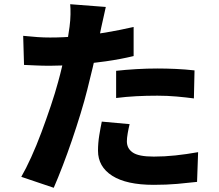

<svg xmlns="http://www.w3.org/2000/svg" viewBox="-20 -835 1040 911"><path d="M482 -802Q477 -780 470.5 -750Q464 -720 460 -703Q453 -669 443 -619.5Q433 -570 420 -515Q407 -460 394 -409Q381 -357 362 -295Q343 -233 321.5 -170Q300 -107 277.5 -48.5Q255 10 235 56L81 4Q103 -34 128 -89Q153 -144 176.5 -207Q200 -270 221 -332.5Q242 -395 256 -447Q266 -483 274.5 -519.5Q283 -556 290 -590Q297 -624 302 -654.5Q307 -685 310 -708Q314 -738 314.5 -767Q315 -796 313 -815ZM218 -657Q281 -657 347 -663Q413 -669 480.5 -680.5Q548 -692 614 -707V-569Q552 -554 481.5 -544Q411 -534 342.5 -528.5Q274 -523 217 -523Q180 -523 150 -524.5Q120 -526 94 -527L90 -665Q130 -661 158.5 -659Q187 -657 218 -657ZM531 -499Q575 -504 626.5 -507Q678 -510 727 -510Q769 -510 813.5 -508Q858 -506 903 -501L900 -368Q863 -373 818.5 -377Q774 -381 727 -381Q674 -381 626.5 -378.5Q579 -376 531 -370ZM595 -246Q590 -226 586 -203Q582 -180 582 -165Q582 -148 588.5 -135Q595 -122 609 -112Q623 -102 648 -97Q673 -92 710 -92Q760 -92 812 -97.5Q864 -103 920 -113L915 28Q872 33 821 37.5Q770 42 709 42Q580 42 512.5 -1Q445 -44 445 -120Q445 -156 451 -193Q457 -230 463 -258Z"/></svg>

Font: Noto Sans JP Thin ExtraBold
Style: Regular
Weight: 800
Version: Version 2.004-H2;hotconv 1.0.118;makeotfexe 2.5.65603